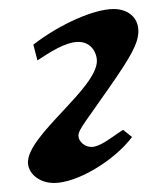

<svg xmlns="http://www.w3.org/2000/svg" viewBox="-20 -406 364 426"><path d="M253 -118 247 -114C223 -98 201 -80 183 -80C167 -80 154 -93 154 -105C154 -119 173 -140 224 -214C270 -280 287 -310 287 -337C287 -368 263 -386 232 -386C190 -386 115 -354 54 -307L63 -272C89 -289 125 -313 154 -313C183 -313 195 -288 195 -271C195 -210 42 -107 42 -46C42 -22 66 0 100 0C151 0 233 -49 273 -102Z"/></svg>

Font: Marck Script
Style: Regular
Weight: 400
Designer: Denis Masharov, Marck Fogel
Foundry: Denis Masharov
Version: Version 1.002